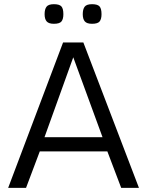

<svg xmlns="http://www.w3.org/2000/svg" viewBox="-20 -909 712 929"><path d="M19.5 0 285.2 -703.6H383.3L652.3 0H566.4L499.5 -176.3H172.4L106 0ZM195.3 -245.1H476.1L334.5 -631.8ZM240.7 -888.7Q267.6 -888.7 277.1 -877.9Q286.6 -867.2 286.6 -840.3Q286.6 -816.9 277.6 -805.4Q268.6 -793.9 240.7 -793.9Q215.8 -793.9 205.8 -805.4Q195.8 -816.9 195.8 -840.3Q195.8 -864.3 205.1 -876.5Q214.4 -888.7 240.7 -888.7ZM425.3 -888.7Q452.1 -888.7 461.7 -877.9Q471.2 -867.2 471.2 -840.3Q471.2 -816.9 462.2 -805.4Q453.1 -793.9 425.3 -793.9Q400.4 -793.9 390.4 -805.4Q380.4 -816.9 380.4 -840.3Q380.4 -864.3 389.6 -876.5Q398.9 -888.7 425.3 -888.7Z"/></svg>

Font: Metrophobic
Style: Regular
Weight: 400
Designer: Vernon Adams
Foundry: Vernon Adams
Version: Version 3.200; ttfautohint (v1.8.4.7-5d5b);gftools[0.9.23]